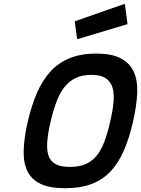

<svg xmlns="http://www.w3.org/2000/svg" viewBox="-20 -987 748 1018"><path d="M351 -102Q399 -102 433 -116.5Q467 -131 491.5 -160.5Q516 -190 533 -235Q550 -280 564 -341Q578 -401 582 -447.5Q586 -494 575.5 -525.5Q565 -557 538.5 -573.5Q512 -590 464 -590Q416 -590 381.5 -573.5Q347 -557 322 -525.5Q297 -494 279.5 -447.5Q262 -401 248 -341Q234 -281 230.5 -236Q227 -191 237.5 -161Q248 -131 275.5 -116.5Q303 -102 351 -102ZM325 11Q245 11 196.5 -11.5Q148 -34 126 -78Q104 -122 105.5 -188Q107 -254 127 -341Q147 -428 176.5 -495.5Q206 -563 248.5 -609Q291 -655 350.5 -679Q410 -703 490 -703Q570 -703 618 -679Q666 -655 688 -609Q710 -563 707.5 -495.5Q705 -428 685 -341Q665 -253 636 -187Q607 -121 565 -77Q523 -33 464 -11Q405 11 325 11ZM642 -967 656 -859 389 -779 376 -874Z"/></svg>

Font: Panefresco 800wt
Style: Italic
Weight: 800
Foundry: Campivisivi & Chank Co
Version: Version 1.001